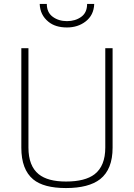

<svg xmlns="http://www.w3.org/2000/svg" viewBox="-20 -944 678 972"><path d="M314 8Q201 8 148 -36Q88 -86 88 -196V-700H124V-197Q124 -104 176 -62Q222 -25 314 -25Q411 -25 459 -62Q513 -104 513 -197V-700H550V-196Q550 -87 487 -37Q429 8 314 8ZM319 -805Q260 -805 225 -834Q183 -868 181 -924H217Q217 -881 247 -859Q277 -837 319 -837Q361 -837 391 -858.5Q421 -880 421 -924H457Q455 -867 413 -835Q374 -805 319 -805Z"/></svg>

Font: Storia Sans Thin
Style: Regular
Weight: 100
Designer: Accademia di Belle Arti di Urbino and others
Foundry: Accademia di Belle Arti di Urbino and others.
Version: Version 60.001;May 25, 2020;FontCreator 12.0.0.2522 64-bit